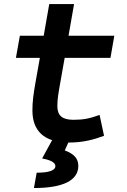

<svg xmlns="http://www.w3.org/2000/svg" viewBox="-20 -694 626 948"><path d="M320.8 9.8C392.1 9.8 444.3 -5.4 493.7 -23.4L471.7 -126.5C421.4 -108.4 391.1 -102.5 342.8 -102.5C287.6 -102.5 263.2 -123 263.2 -169.9C263.2 -206.1 268.1 -231.9 279.3 -295.4L299.3 -408.2H525.4L544.4 -517.6H318.4L345.7 -673.8H223.1L195.8 -517.6H78.1L58.6 -408.2H176.8L156.7 -295.4C144 -223.1 140.1 -191.4 140.1 -148.4C140.1 -72.3 173.3 -22.9 237.3 -2L188 88.4C231 96.2 253.4 108.9 253.4 126C253.4 147.5 221.7 158.7 161.1 158.7L147.5 234.4C291.5 234.4 366.7 196.8 366.7 125C366.7 87.9 344.2 64.9 299.8 48.8L317.4 9.8C318.4 9.8 319.8 9.8 320.8 9.8Z"/></svg>

Font: Cascadia Mono SemiBold
Style: Italic
Weight: 600
Italic angle: -10°
Monospace: yes
Designer: Aaron Bell
Foundry: Saja Typeworks
Version: Version 2404.023